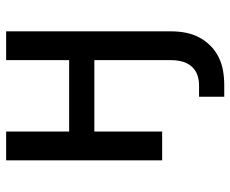

<svg xmlns="http://www.w3.org/2000/svg" viewBox="-84 -476 767 640"><g transform="rotate(-90 300.0 -156.5)"><path d="M297 207V123H336Q354 123 370.5 117Q387 111 398.5 97.5Q410 84 414.5 66.5Q419 49 419 31V-226H181V0H85V-520H181V-310H419V-520H515V31Q515 55 510.5 78.5Q506 102 495 123Q484 144 467 161Q450 178 428.5 188.5Q407 199 383.5 203Q360 207 336 207Z"/></g></svg>

Font: Iosevka SS04 Medium Extended
Style: Regular
Weight: 500
Width: 7
Monospace: yes
Designer: Belleve Invis
Foundry: Belleve Invis
Version: Version 19.0.0; ttfautohint (v1.8.4)